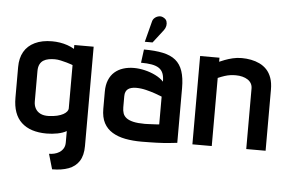

<svg xmlns="http://www.w3.org/2000/svg" viewBox="-59 -791 1623 1087"><g transform="rotate(5 753.0 -247.0)"><path d="M448 64V-501H338V-479Q319 -490 298.5 -497Q278 -504 256 -507.5Q234 -511 211 -511Q154 -511 113.5 -491.5Q73 -472 52.5 -436Q32 -400 32 -349V-175Q32 -81 82 -34.5Q132 12 225 12Q240 12 256 10.5Q272 9 287 6Q302 3 315 -1.5Q328 -6 338 -12V53Q338 73 329.5 87Q321 101 307.5 109.5Q294 118 278.5 121.5Q263 125 249 125L274 211Q328 211 367 196.5Q406 182 427 149.5Q448 117 448 64ZM338 -387V-140Q338 -132 331 -123Q324 -114 310.5 -106.5Q297 -99 276.5 -94Q256 -89 228 -88Q200 -87 181 -96.5Q162 -106 152.5 -123.5Q143 -141 143 -163V-336Q143 -359 150.5 -374Q158 -389 171 -397Q184 -405 200.5 -408Q217 -411 235 -411Q251 -411 269 -407Q287 -403 303 -398.5Q319 -394 328.5 -390.5Q338 -387 338 -387Z M836 -629Q845 -641 847.5 -654.5Q850 -668 846 -680Q842 -692 829 -699Q816 -707 802 -704.5Q788 -702 777.5 -693Q767 -684 764 -670L734 -554H778ZM856 -338Q837 -358 808.5 -372Q780 -386 748 -393.5Q716 -401 686 -401Q653 -401 625 -392Q597 -383 576.5 -365Q556 -347 544.5 -319Q533 -291 533 -253V-156Q533 -107 550 -75Q567 -43 598.5 -24Q630 -5 672 3Q714 11 764 11Q787 11 808.5 10.5Q830 10 850.5 9.5Q871 9 890.5 7.5Q910 6 929.5 4Q949 2 967 0V-311Q967 -369 954 -407.5Q941 -446 913.5 -468.5Q886 -491 841.5 -500.5Q797 -510 733 -510L723 -434Q759 -434 784 -429.5Q809 -425 825 -414.5Q841 -404 848.5 -385.5Q856 -367 856 -338ZM856 -253V-95Q856 -95 850 -94.5Q844 -94 834 -93.5Q824 -93 812.5 -92.5Q801 -92 791 -91.5Q781 -91 774 -91Q734 -91 708.5 -97Q683 -103 669 -114Q655 -125 650 -140Q645 -155 645 -174V-237Q645 -252 649.5 -262Q654 -272 662 -278Q670 -284 682 -287Q694 -290 708 -290Q736 -290 764.5 -283Q793 -276 817.5 -267.5Q842 -259 856 -253Z M1359 -343V1H1469V-346Q1469 -385 1459 -413Q1449 -441 1431.5 -459.5Q1414 -478 1391 -489Q1368 -500 1342 -505Q1316 -510 1289 -510Q1262 -510 1237.5 -504Q1213 -498 1193.5 -490.5Q1174 -483 1163 -478V-501H1053V1H1163V-386Q1184 -395 1201 -400.5Q1218 -406 1233.5 -408Q1249 -410 1264 -410Q1284 -410 1301.5 -405.5Q1319 -401 1332 -392.5Q1345 -384 1352 -371.5Q1359 -359 1359 -343Z"/></g></svg>

Font: Advent Pro Expanded
Style: Bold
Weight: 700
Width: 7
Designer: VivaRado, Andreas Kalpakidis
Foundry: VivaRado, Andreas Kalpakidis
Version: Version 3.000